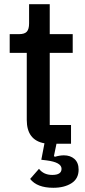

<svg xmlns="http://www.w3.org/2000/svg" viewBox="-20 -682 405 911"><path d="M233 209Q156 209 123 167L165 119Q187 148 228 148Q272 148 272 119Q272 88 201 79L176 76L191 -2Q107 -17 107 -113V-431H26V-520H70Q97 -520 107.5 -532Q118 -544 118 -571V-662H216V-520H325V-431H216V-89H317V0H248L236 58L240 62Q264 55 283 55Q314 55 333.5 72.5Q353 90 353 123Q353 166 319 187.5Q285 209 233 209Z"/></svg>

Font: IBM Plex Sans Medm
Style: Regular
Weight: 500
Designer: Mike Abbink, Paul van der Laan, Pieter van Rosmalen
Foundry: Bold Monday
Version: Version 3.005